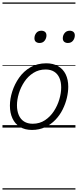

<svg xmlns="http://www.w3.org/2000/svg" viewBox="-20 -1030 629 1550"><path d="M238 19Q181 19 141 -5.5Q101 -30 80.5 -74.5Q60 -119 60 -177Q60 -232 79 -291.5Q98 -351 134.5 -403Q171 -455 226 -487Q281 -519 354 -519Q410 -519 450 -495.5Q490 -472 510.5 -429.5Q531 -387 531 -330Q531 -288 520 -240.5Q509 -193 486 -146.5Q463 -100 427.5 -63Q392 -26 344.5 -3.5Q297 19 238 19ZM244 -31Q300 -31 343 -59.5Q386 -88 415 -132.5Q444 -177 459 -228Q474 -279 474 -324Q474 -369 459.5 -401.5Q445 -434 417 -451.5Q389 -469 348 -469Q293 -469 249.5 -441.5Q206 -414 176.5 -369.5Q147 -325 132 -275Q117 -225 117 -180Q117 -135 131.5 -101Q146 -67 174.5 -49Q203 -31 244 -31ZM299 -683Q281 -683 269.5 -692.5Q258 -702 258 -721Q258 -745 272.5 -763.5Q287 -782 314 -782Q332 -782 343.5 -772.5Q355 -763 355 -744Q355 -721 340.5 -702Q326 -683 299 -683ZM528 -683Q510 -683 498.5 -692.5Q487 -702 487 -721Q487 -745 502 -763.5Q517 -782 543 -782Q561 -782 572.5 -772.5Q584 -763 584 -744Q584 -721 569.5 -702Q555 -683 528 -683ZM0 490H589V500H0ZM0 -20H589V0H0ZM0 -505H589V-500H0ZM0 -1010H589V-1000H0Z"/></svg>

Font: Playwrite AU NSW Guides
Style: Regular
Weight: 400
Designer: Veronika Burian, José Scaglione
Foundry: TypeTogether
Version: Version 1.003